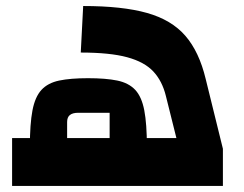

<svg xmlns="http://www.w3.org/2000/svg" viewBox="-20 -615 807 635"><path d="M20 0V-158.4H563.4L528.6 -297.7Q516.6 -346.9 487.1 -378.6Q457.6 -410.2 400.6 -425.7Q343.7 -441.2 247.1 -441.2L255.1 -595.1Q384.9 -595.1 466.1 -572.2Q547.4 -549.3 593.1 -496.5Q638.8 -443.7 660.3 -353.8L717.2 -123V0ZM78.8 -130.8Q78.8 -204.5 87.3 -249.6Q95.9 -294.7 117.1 -317.7Q138.2 -340.7 175.8 -348.6Q213.3 -356.4 271.1 -356.4Q329.8 -356.4 367.8 -348.6Q405.8 -340.7 427.3 -317.7Q448.7 -294.7 457.2 -250Q465.8 -205.2 465.8 -130.8ZM342.6 -242H238.6Q220.4 -242 211.2 -234.7Q202 -227.3 202 -211.4V-130.8H342.6Z"/></svg>

Font: Changa
Style: Regular
Weight: 400
Designer: Eduardo Rodriguez Tunni
Foundry: Eduardo Rodriguez Tunni
Version: Version 3.003